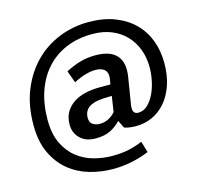

<svg xmlns="http://www.w3.org/2000/svg" viewBox="-126 -826 1217 1179"><g transform="rotate(-15 482.5 -236.5)"><path d="M557 -57H555Q523 -24 486.5 -7Q450 10 397 10Q334 10 298 -25Q262 -60 262 -113Q262 -158 280.5 -190.5Q299 -223 330.5 -244.5Q362 -266 405 -276.5Q448 -287 498 -287H568L573 -317Q574 -322 574.5 -327Q575 -332 575 -337Q575 -368 555 -382.5Q535 -397 500 -397Q473 -397 437.5 -387Q402 -377 362 -356L334 -433Q382 -458 427.5 -471Q473 -484 524 -484Q561 -484 591.5 -476.5Q622 -469 643.5 -452.5Q665 -436 677 -410Q689 -384 689 -347Q689 -329 686 -308L660 -148Q658 -137 657 -129Q656 -121 656 -113Q656 -75 690 -75Q722 -75 747.5 -98.5Q773 -122 791 -158.5Q809 -195 818.5 -240Q828 -285 828 -328Q828 -388 808.5 -440.5Q789 -493 752 -532Q715 -571 661.5 -593Q608 -615 540 -615Q447 -615 372.5 -583.5Q298 -552 246 -494Q194 -436 166.5 -355.5Q139 -275 139 -176Q139 -87 168 -26.5Q197 34 244 71Q291 108 349 124Q407 140 466 140Q530 140 575 129.5Q620 119 660 102L681 173Q639 191 579 205Q519 219 450 219Q375 219 302.5 198Q230 177 173.5 131Q117 85 82 11.5Q47 -62 47 -168Q47 -292 86.5 -389Q126 -486 193 -553.5Q260 -621 348.5 -656.5Q437 -692 536 -692Q631 -692 703 -664Q775 -636 824 -587Q873 -538 897.5 -472Q922 -406 922 -330Q922 -251 901 -189.5Q880 -128 843.5 -85.5Q807 -43 758.5 -21Q710 1 655 1Q632 1 612 -2Q592 -5 580 -10ZM558 -217 504 -215Q380 -210 380 -124Q380 -95 399 -82.5Q418 -70 444 -70Q473 -70 498 -82.5Q523 -95 543 -118Z"/></g></svg>

Font: Mukta Malar SemiBold
Style: Regular
Weight: 600
Designer: Aadarsh Rajan, Girish Dalvi, Yashodeep Gholap
Foundry: Ek Type
Version: Version 2.538;PS 1.000;hotconv 16.6.51;makeotf.lib2.5.65220;